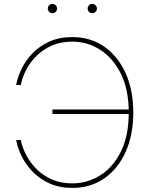

<svg xmlns="http://www.w3.org/2000/svg" viewBox="-20 -921 742 951"><path d="M338.4 9.8Q274.4 9.8 225.3 -12.5Q176.3 -34.7 141.8 -70.3Q107.4 -106 87.2 -147.5Q66.9 -189 60.1 -227.5H83Q90.3 -190.4 110.1 -152.6Q129.9 -114.7 161.6 -83Q193.4 -51.3 237.8 -32Q282.2 -12.7 338.4 -12.7Q413.1 -12.7 476.8 -52.7Q540.5 -92.8 579.1 -170.9Q617.7 -249 617.7 -363.3Q617.7 -476.6 579.1 -554.9Q540.5 -633.3 476.8 -674.1Q413.1 -714.8 338.4 -714.8Q281.7 -714.8 237.5 -695.6Q193.4 -676.3 161.4 -644.8Q129.4 -613.3 109.9 -575.4Q90.3 -537.6 83 -500H60.1Q66.9 -539.1 87.2 -580.6Q107.4 -622.1 141.8 -657.7Q176.3 -693.4 225.3 -715.3Q274.4 -737.3 338.4 -737.3Q428.2 -737.3 496.1 -690.2Q564 -643.1 602.1 -559.1Q640.1 -475.1 640.1 -363.3Q640.1 -252 602.1 -168Q564 -84 496.1 -37.1Q428.2 9.8 338.4 9.8ZM239.7 -356.4V-378.9H627.4V-356.4ZM437 -855.5Q427.7 -855.5 420.9 -862.3Q414.1 -869.1 414.1 -878.4Q414.1 -888.2 420.9 -894.8Q427.7 -901.4 437 -901.4Q446.8 -901.4 453.4 -894.8Q460 -888.2 460 -878.4Q460 -869.1 453.1 -862.3Q446.3 -855.5 437 -855.5ZM239.7 -855.5Q230.5 -855.5 223.6 -862.3Q216.8 -869.1 216.8 -878.4Q216.8 -888.2 223.6 -894.8Q230.5 -901.4 239.7 -901.4Q249.5 -901.4 256.1 -894.8Q262.7 -888.2 262.7 -878.4Q262.7 -869.1 255.9 -862.3Q249 -855.5 239.7 -855.5Z"/></svg>

Font: Inter 20pt Thin
Style: Regular
Weight: 250
Version: Version 4.001;git-66647c0bb